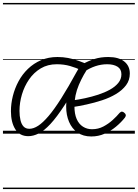

<svg xmlns="http://www.w3.org/2000/svg" viewBox="-20 -905 933 1300"><path d="M54 -152Q54 -203 67 -255Q80 -307 105.5 -354.5Q131 -402 169.5 -439Q208 -476 258 -497.5Q308 -519 369 -519Q407 -519 441 -512.5Q475 -506 511 -493.5Q547 -481 588 -462Q544 -401 514 -330.5Q484 -260 484 -186Q484 -134 499 -99.5Q514 -65 541.5 -47.5Q569 -30 603 -30Q645 -30 680 -48.5Q715 -67 743 -92.5Q771 -118 790 -141Q799 -150 807 -149Q815 -148 822 -141Q830 -135 831.5 -127Q833 -119 826 -109Q801 -77 765.5 -47.5Q730 -18 688 0.5Q646 19 598 19Q543 19 505 -7.5Q467 -34 447.5 -80Q428 -126 428 -183Q428 -237 443.5 -289Q459 -341 482 -386Q505 -431 526 -464L532 -429Q496 -446 454.5 -458Q413 -470 364 -470Q303 -470 256 -442Q209 -414 177 -367.5Q145 -321 128.5 -265.5Q112 -210 112 -154Q112 -120 118.5 -92Q125 -64 139.5 -48.5Q154 -33 179 -33Q207 -33 238.5 -53.5Q270 -74 308.5 -119Q347 -164 394.5 -239Q442 -314 501 -422L540 -407Q472 -277 418 -194Q364 -111 321 -65Q278 -19 241.5 -1Q205 17 172 17Q113 17 83.5 -30Q54 -77 54 -152ZM859 -407Q859 -362 833.5 -328Q808 -294 765.5 -268.5Q723 -243 671 -226Q619 -209 566 -197.5Q513 -186 466 -179L469 -225Q510 -230 556 -240Q602 -250 645 -264Q688 -278 723.5 -297.5Q759 -317 780.5 -343Q802 -369 802 -402Q802 -437 775.5 -453.5Q749 -470 706 -470Q665 -470 626 -457Q587 -444 548 -418L534 -468Q577 -492 619 -505.5Q661 -519 713 -519Q783 -519 821 -489Q859 -459 859 -407ZM0 365H893V375H0ZM0 -20H893V0H0ZM0 -505H893V-500H0ZM0 -885H893V-875H0Z"/></svg>

Font: Playwrite IS Guides
Style: Regular
Weight: 400
Designer: Veronika Burian, José Scaglione
Foundry: TypeTogether
Version: Version 1.003